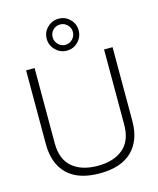

<svg xmlns="http://www.w3.org/2000/svg" viewBox="-138 -1045 954 1156"><g transform="rotate(-15 339.5 -467.0)"><path d="M239 -850Q239 -891 268.5 -920Q298 -949 339 -949Q380 -949 409 -920Q438 -891 438 -850Q438 -809 409 -779.5Q380 -750 339 -750Q298 -750 268.5 -779.5Q239 -809 239 -850ZM402 -850Q402 -876 383.5 -894.5Q365 -913 339 -913Q312 -913 294 -894.5Q276 -876 276 -850Q276 -824 294.5 -805Q313 -786 339 -786Q365 -786 383.5 -805Q402 -824 402 -850ZM70 -239V-699H123V-231Q123 -130 181 -81Q239 -32 339 -32Q439 -32 497.5 -81Q556 -130 556 -231V-699H609V-239Q609 -118 540.5 -51.5Q472 15 339 15Q206 15 138 -51.5Q70 -118 70 -239Z"/></g></svg>

Font: Prompt ExtraLight
Style: Regular
Weight: 275
Designer: Katatrad Team
Foundry: CadsonDemak
Version: Version 1.001